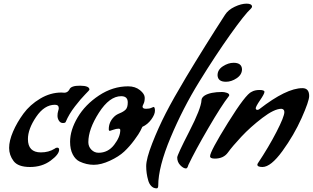

<svg xmlns="http://www.w3.org/2000/svg" viewBox="-20 -872 1714 1052"><path d="M316 -365 333 -364Q350 -364 360 -381Q368 -403 419 -402.5Q470 -402 470 -381Q470 -378 447 -355Q424 -332 391 -289.5Q358 -247 340 -204Q338 -198 324.5 -198Q311 -198 303 -210.5Q295 -223 295 -237.5Q295 -252 298.5 -263Q302 -274 302 -279Q302 -298 281 -298Q223 -298 178 -231.5Q133 -165 133 -110Q133 -37 204 -37Q247 -37 279 -57Q286 -63 293 -63Q304 -63 304 -52Q304 -26 257 8.5Q210 43 144.5 43Q79 43 54.5 10.5Q30 -22 30 -61.5Q30 -101 51.5 -151Q73 -201 108.5 -249.5Q144 -298 200 -331.5Q256 -365 316 -365Z M416 13Q393 2 378.5 -26Q364 -54 364 -95Q364 -159 405.5 -229Q447 -299 522.5 -349Q598 -399 682 -399Q721 -399 747 -378Q773 -357 773 -336.5Q773 -316 767 -304Q761 -292 761 -288Q761 -276 780 -276Q799 -276 809 -281Q819 -286 821 -286Q829 -286 829 -265.5Q829 -245 809 -217.5Q789 -190 760 -177Q756 -169 749 -154.5Q742 -140 716 -104.5Q690 -69 660.5 -41.5Q631 -14 582.5 8.5Q534 31 494 31Q454 31 416 13ZM639 -159Q639 -167 630 -167Q617 -167 600.5 -161Q584 -155 582 -155Q576 -155 576 -164Q576 -203 604 -231Q615 -243 636 -251.5Q657 -260 668.5 -271.5Q680 -283 680 -311Q680 -345 644 -345Q580 -345 522 -254.5Q464 -164 464 -93Q464 -69 480.5 -52Q497 -35 520 -35Q572 -35 605.5 -78.5Q639 -122 639 -159Z M999 -448Q1103 -621 1213 -791Q1230 -818 1266 -835Q1302 -852 1331 -852Q1360 -852 1361 -836Q1361 -831 1355 -825Q1321 -794 1241 -681.5Q1161 -569 1071.5 -424Q982 -279 914.5 -118Q847 43 847 145Q847 160 838 160Q821 160 809 147.5Q797 135 792 116Q781 78 781 38Q781 -2 814 -86.5Q847 -171 888 -251Q929 -331 999 -448Z M999 51Q985 51 968 33.5Q951 16 951 -9Q951 -23 1016.5 -150.5Q1082 -278 1084 -323Q1084 -337 1102 -349Q1134 -368 1197 -368Q1209 -368 1222.5 -363.5Q1236 -359 1236 -351Q1236 -347 1233 -344Q1195 -296 1122 -171Q1049 -46 1012 32Q1007 51 999 51ZM1218 -424Q1174 -424 1172 -459V-460Q1172 -490 1201.5 -509Q1231 -528 1260 -528Q1304 -528 1306 -493Q1306 -463 1277 -443.5Q1248 -424 1218 -424Z M1418 43Q1390 43 1390 30L1392 24Q1452 -66 1495 -149.5Q1538 -233 1538 -258Q1538 -266 1534 -270.5Q1530 -275 1522 -276Q1483 -276 1417.5 -226Q1352 -176 1302.5 -123Q1253 -70 1229 -36.5Q1205 -3 1157 -3Q1131 -3 1131 -16Q1131 -42 1229 -199.5Q1327 -357 1359 -369Q1376 -379 1402.5 -379Q1429 -379 1429 -368.5Q1429 -358 1405 -323Q1381 -288 1381 -278Q1383 -270 1389.5 -270Q1396 -270 1401 -274Q1549 -389 1637 -389Q1674 -389 1674 -346Q1674 -318 1632.5 -225Q1591 -132 1527.5 -44.5Q1464 43 1418 43Z"/></svg>

Font: Condiment
Style: Regular
Weight: 400
Designer: Angel Koziupa, Alejandro Paul
Foundry: Angel Koziupa, Alejandro Paul
Version: Version 1.001